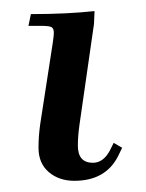

<svg xmlns="http://www.w3.org/2000/svg" viewBox="-20 -179 261 343"><path d="M30.8 -132.8 35.2 -153.8Q99.6 -153.8 148.9 -159.2L147.9 -136.2L122.1 43Q119.1 64 119.1 81.1Q119.1 111.8 146 111.8Q164.1 111.8 175.8 90.8L183.1 76.2L198.2 85L190.9 100.1Q168.5 144 112.8 144Q85.4 144 67.1 128.4Q48.8 112.8 48.8 85Q48.8 64.5 51.8 43L74.2 -102.1Q76.2 -115.7 76.2 -120.1Q76.2 -128.4 71.8 -130.6Q67.4 -132.8 54.2 -132.8Z"/></svg>

Font: Dihjauti S
Style: Bold Italic
Weight: 700
Italic angle: -9°
Designer: T. Christopher White
Version: Version 3.0.0